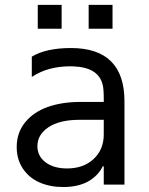

<svg xmlns="http://www.w3.org/2000/svg" viewBox="-20 -747 603 777"><path d="M132.8 -727.3H229.4V-630.7H132.8ZM338.8 -727.3H435.4V-630.7H338.8ZM236.5 9.9Q182.5 9.9 140.3 -8.5Q98 -27 72.8 -64.3Q47.6 -101.6 47.6 -152Q47.6 -210.2 81.9 -252.1Q116.1 -294 173.7 -314.3Q231.2 -334.5 305.4 -334.5H399.9V-347.3Q399.9 -386.7 395.6 -403.8Q378.6 -474.1 278.8 -478.3Q272 -478.7 264.9 -478.7Q172.6 -478.7 108.7 -435.4V-517.8Q166.9 -552.6 267 -552.6Q483.7 -552.6 483.7 -336.6V0H399.9V-73.9H395.6Q387.8 -57.2 375 -43Q362.2 -28.8 343.2 -16.5Q324.2 -4.3 296.9 2.8Q269.5 9.9 236.5 9.9ZM251.4 -65.3Q317.8 -65.3 358.8 -103.5Q399.9 -141.7 399.9 -203.1V-262.1H301.1Q221.2 -262.1 176.3 -232.2Q131.4 -202.4 131.4 -155.5Q131.4 -115.1 164.4 -90.2Q197.4 -65.3 251.4 -65.3Z"/></svg>

Font: TID UI
Style: Regular
Weight: 400
Designer: The TID Project Authors
Foundry: Bakken & Bæck
Version: Version 1.001;hotconv 1.0.109;makeotfexe 2.5.65596